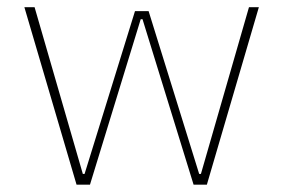

<svg xmlns="http://www.w3.org/2000/svg" viewBox="-20 -503 770 523"><path d="M522.5 -29.3 384.8 -472.7H347.7L210.4 -29.3H205.6L74.2 -483.4H46.4L188.5 0H225.1L363.3 -450.7H368.2L507.3 0H543.5L685.1 -483.4H658.2L527.3 -29.3Z"/></svg>

Font: Estedad Thin
Style: Regular
Weight: 100
Designer: Amin Abedi
Version: Version 7.3